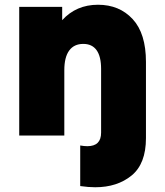

<svg xmlns="http://www.w3.org/2000/svg" viewBox="-20 -571 696 809"><path d="M61 -542H242V-486Q301 -551 393 -551Q483 -551 539 -490.5Q595 -430 595 -310V11Q595 119 534.5 168.5Q474 218 381 218Q353 218 318 213V42Q335 45 348 45Q406 45 406 -12V-281Q406 -333 387 -359.5Q368 -386 331 -386Q292 -386 271.5 -358Q251 -330 251 -275V0H61Z"/></svg>

Font: Chess Sans ExtraBold
Style: Regular
Weight: 800
Designer: Wolf Bōese
Foundry: Wolf Bōese
Version: Version 7.223